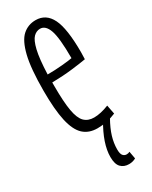

<svg xmlns="http://www.w3.org/2000/svg" viewBox="-199 -589 675 853"><g transform="rotate(-30 138.0 -163.0)"><path d="M150 10Q106 10 78.5 -15.5Q51 -41 38 -99Q25 -157 25 -254Q25 -368 40.5 -431Q56 -494 84 -519Q112 -544 151 -544Q204 -544 229.5 -492.5Q255 -441 255 -320Q255 -314 254.5 -301.5Q254 -289 254 -284Q226 -279 179.5 -273.5Q133 -268 77 -267V-248Q77 -167 85 -121.5Q93 -76 111.5 -57.5Q130 -39 161 -39Q194 -39 237 -56L246 -10Q199 10 150 10ZM77 -308Q114 -308 152.5 -311.5Q191 -315 205 -318Q205 -422 191 -461.5Q177 -501 149 -501Q130 -501 115 -486Q100 -471 90 -429.5Q80 -388 77 -308ZM192 218Q166 218 150.5 202Q135 186 135 149Q135 81 189 -10L220 -2Q198 37 188 70Q178 103 178 135Q178 158 185.5 166.5Q193 175 204 175Q213 175 220 171L227 209Q211 218 192 218Z"/></g></svg>

Font: Georama ExtraCondensed Light
Style: Regular
Weight: 300
Width: 2
Designer: Jean-Baptiste Levee
Foundry: Production Type
Version: Version 1.000